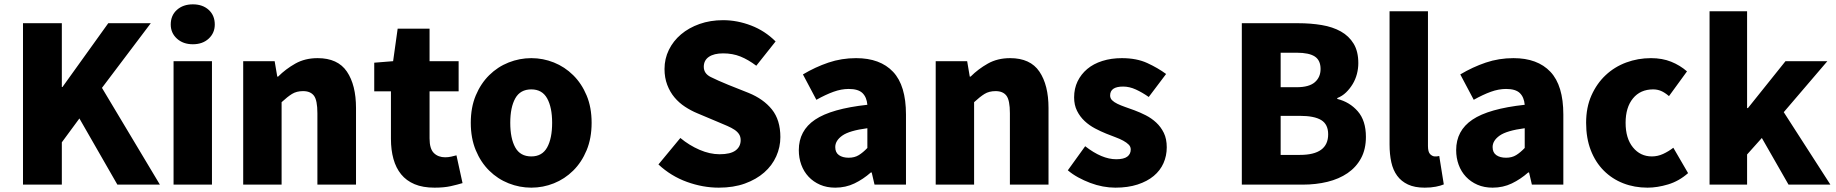

<svg xmlns="http://www.w3.org/2000/svg" viewBox="-20 -851 8462 885"><path d="M265 -744V-450H268L479 -744H675L450 -446L717 0H521L346 -305L265 -195V0H86V-744Z M780 -569H957V0H780ZM869 -647Q824 -647 795.5 -673Q767 -699 767 -738Q767 -780 795.5 -805.5Q824 -831 869 -831Q914 -831 942 -805.5Q970 -780 970 -738Q970 -699 942 -673Q914 -647 869 -647Z M1246 -569 1258 -498H1262Q1297 -533 1341.5 -558Q1386 -583 1444 -583Q1537 -583 1579 -521Q1621 -459 1621 -353V0H1443V-329Q1443 -389 1427 -410Q1411 -431 1377 -431Q1347 -431 1326 -418Q1305 -405 1278 -380V0H1101V-569Z M1705 -562 1792 -569 1813 -719H1960V-569H2094V-430H1960V-213Q1960 -165 1980 -145.5Q2000 -126 2032 -126Q2046 -126 2059.5 -129Q2073 -132 2084 -135L2112 -7Q2089 0 2058 7Q2027 14 1983 14Q1929 14 1891 -2Q1853 -18 1829 -47.5Q1805 -77 1793.5 -118.5Q1782 -160 1782 -211V-430H1705Z M2429 14Q2375 14 2324.5 -6Q2274 -26 2235 -64.5Q2196 -103 2173 -158.5Q2150 -214 2150 -285Q2150 -356 2173 -411Q2196 -466 2235 -504.5Q2274 -543 2324.5 -563Q2375 -583 2429 -583Q2483 -583 2533 -563Q2583 -543 2622 -504.5Q2661 -466 2684 -411Q2707 -356 2707 -285Q2707 -214 2684 -158.5Q2661 -103 2622 -64.5Q2583 -26 2533 -6Q2483 14 2429 14ZM2429 -130Q2479 -130 2502 -171.5Q2525 -213 2525 -285Q2525 -356 2502 -397.5Q2479 -439 2429 -439Q2378 -439 2355 -397.5Q2332 -356 2332 -285Q2332 -213 2355 -171.5Q2378 -130 2429 -130Z M3293 14Q3220 14 3146.5 -12.5Q3073 -39 3015 -93L3116 -215Q3157 -181 3204.5 -160.5Q3252 -140 3297 -140Q3347 -140 3370.5 -157.5Q3394 -175 3394 -205Q3394 -221 3386.5 -232.5Q3379 -244 3365.5 -253Q3352 -262 3332.5 -270.5Q3313 -279 3289 -289L3194 -329Q3165 -341 3137.5 -359Q3110 -377 3089 -402Q3068 -427 3055.5 -460Q3043 -493 3043 -533Q3043 -580 3063 -621Q3083 -662 3119 -692.5Q3155 -723 3204.5 -740.5Q3254 -758 3313 -758Q3378 -758 3442 -733.5Q3506 -709 3555 -660L3466 -548Q3429 -576 3393 -590.5Q3357 -605 3313 -605Q3271 -605 3247.5 -589Q3224 -573 3224 -543Q3224 -512 3256 -496Q3288 -480 3337 -460L3430 -423Q3499 -395 3538 -346.5Q3577 -298 3577 -219Q3577 -173 3558 -130.5Q3539 -88 3502.5 -56Q3466 -24 3413.5 -5Q3361 14 3293 14Z M3830 14Q3791 14 3760 0.5Q3729 -13 3707 -36.5Q3685 -60 3673.5 -91.5Q3662 -123 3662 -159Q3662 -249 3737 -299.5Q3812 -350 3978 -368Q3975 -403 3955.5 -422Q3936 -441 3892 -441Q3858 -441 3822 -428Q3786 -415 3743 -391L3681 -508Q3738 -542 3798.5 -562.5Q3859 -583 3926 -583Q4037 -583 4096.5 -520Q4156 -457 4156 -323V0H4011L3998 -56H3994Q3959 -25 3918.5 -5.5Q3878 14 3830 14ZM3892 -124Q3919 -124 3938.5 -136Q3958 -148 3978 -169V-260Q3895 -249 3862.5 -226Q3830 -203 3830 -173Q3830 -148 3847 -136Q3864 -124 3892 -124Z M4438 -569 4450 -498H4454Q4489 -533 4533.5 -558Q4578 -583 4636 -583Q4729 -583 4771 -521Q4813 -459 4813 -353V0H4635V-329Q4635 -389 4619 -410Q4603 -431 4569 -431Q4539 -431 4518 -418Q4497 -405 4470 -380V0H4293V-569Z M5121 14Q5093 14 5063.5 8.5Q5034 3 5005 -8Q4976 -19 4949.5 -33.5Q4923 -48 4902 -66L4982 -177Q5059 -117 5125 -117Q5160 -117 5176 -129Q5192 -141 5192 -162Q5192 -175 5182.5 -184.5Q5173 -194 5157.5 -202.5Q5142 -211 5121.5 -218.5Q5101 -226 5079 -235Q5054 -245 5027.5 -259Q5001 -273 4979.5 -293Q4958 -313 4944.5 -340Q4931 -367 4931 -402Q4931 -443 4947 -476Q4963 -509 4991.5 -533Q5020 -557 5061 -570Q5102 -583 5151 -583Q5219 -583 5268 -560.5Q5317 -538 5355 -510L5275 -404Q5245 -425 5215.5 -438.5Q5186 -452 5157 -452Q5097 -452 5097 -411Q5097 -398 5106 -389Q5115 -380 5130.5 -372.5Q5146 -365 5166 -358Q5186 -351 5208 -343Q5235 -333 5261.5 -319.5Q5288 -306 5309.5 -286Q5331 -266 5344.5 -238.5Q5358 -211 5358 -172Q5358 -133 5343 -99Q5328 -65 5298 -40Q5268 -15 5223.5 -0.5Q5179 14 5121 14Z M5704 -744H5964Q6022 -744 6072.5 -735.5Q6123 -727 6160.5 -706Q6198 -685 6219.5 -649.5Q6241 -614 6241 -560Q6241 -535 6234.5 -510Q6228 -485 6215 -463.5Q6202 -442 6184.5 -425Q6167 -408 6144 -399V-395Q6201 -381 6238.5 -338Q6276 -295 6276 -220Q6276 -163 6253.5 -121.5Q6231 -80 6191.5 -53Q6152 -26 6099 -13Q6046 0 5985 0H5704ZM5883 -137H5972Q6102 -137 6102 -232Q6102 -278 6070 -297.5Q6038 -317 5972 -317H5883ZM5883 -608V-449H5957Q6014 -449 6040.5 -472Q6067 -495 6067 -533Q6067 -573 6040.5 -590.5Q6014 -608 5957 -608Z M6547 14Q6501 14 6470 -0.5Q6439 -15 6420 -41Q6401 -67 6393 -103.5Q6385 -140 6385 -185V-799H6562V-178Q6562 -150 6572.5 -140Q6583 -130 6594 -130Q6599 -130 6602.5 -130Q6606 -130 6614 -132L6635 -1Q6621 5 6598.5 9.5Q6576 14 6547 14Z M6860 14Q6821 14 6790 0.5Q6759 -13 6737 -36.5Q6715 -60 6703.5 -91.5Q6692 -123 6692 -159Q6692 -249 6767 -299.5Q6842 -350 7008 -368Q7005 -403 6985.5 -422Q6966 -441 6922 -441Q6888 -441 6852 -428Q6816 -415 6773 -391L6711 -508Q6768 -542 6828.5 -562.5Q6889 -583 6956 -583Q7067 -583 7126.5 -520Q7186 -457 7186 -323V0H7041L7028 -56H7024Q6989 -25 6948.5 -5.5Q6908 14 6860 14ZM6922 -124Q6949 -124 6968.5 -136Q6988 -148 7008 -169V-260Q6925 -249 6892.5 -226Q6860 -203 6860 -173Q6860 -148 6877 -136Q6894 -124 6922 -124Z M7574 14Q7514 14 7462.5 -6Q7411 -26 7372.5 -64.5Q7334 -103 7312.5 -158.5Q7291 -214 7291 -285Q7291 -356 7315.5 -411Q7340 -466 7381 -504.5Q7422 -543 7476 -563Q7530 -583 7590 -583Q7642 -583 7683 -566.5Q7724 -550 7756 -522L7673 -408Q7653 -425 7636 -432Q7619 -439 7600 -439Q7541 -439 7507 -397.5Q7473 -356 7473 -285Q7473 -213 7507 -171.5Q7541 -130 7594 -130Q7621 -130 7646 -141.5Q7671 -153 7693 -170L7761 -53Q7719 -16 7669 -1Q7619 14 7574 14Z M8033 -799V-353H8037L8210 -569H8403L8202 -334L8417 0H8224L8101 -215L8033 -139V0H7860V-799Z"/></svg>

Font: Kinto Sans Black
Style: Regular
Weight: 900
Designer: Authors: Ryoko NISHIZUKA  (kana & ideographs); Paul D. Hunt (Latin, Greek & Cyrillic); Wenlong ZHANG  (bopomofo); Sandol
Foundry: Adobe Systems Incorporated, ookami Inc.
Version: Version 0.001